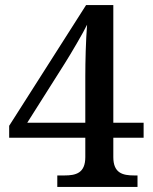

<svg xmlns="http://www.w3.org/2000/svg" viewBox="-20 -734 599 754"><path d="M205 0H520V-45H507C462 -45 425 -54 425 -117V-193H544V-252H425V-714H318L16 -240V-193H315V-117C315 -54 278 -45 233 -45H205ZM87 -252 235 -486C256 -519 309 -609 322 -637C317 -575 315 -492 315 -434V-252Z"/></svg>

Font: Noto Serif Yezidi Medium
Style: Regular
Weight: 500
Designer: Dalton Maag Ltd
Foundry: Dalton Maag Ltd
Version: Version 1.001